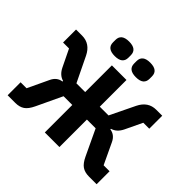

<svg xmlns="http://www.w3.org/2000/svg" viewBox="-203 -1162 1413 1413"><g transform="rotate(45 503.0 -456.0)"><path d="M313 -824V-849Q313 -912 393 -912Q473 -912 473 -849V-824Q473 -761 393 -761Q313 -761 313 -824ZM533 -824V-849Q533 -912 613 -912Q693 -912 693 -849V-824Q693 -761 613 -761Q533 -761 533 -824ZM40 0V-135H102L179 -298Q203 -350 254 -357V-363Q207 -376 181 -429L116 -563H54V-698H117Q201 -698 242 -614L336 -420H427V-698H579V-420H670L764 -614Q805 -698 889 -698H951V-563H889L825 -429Q799 -376 752 -363V-357Q803 -350 827 -298L904 -135H966V0H886Q843 0 815 -19Q787 -38 764 -87L670 -286H579V0H427V-286H336L242 -87Q219 -38 191 -19Q163 0 120 0Z"/></g></svg>

Font: Anuphan
Style: Bold
Weight: 700
Designer: Mike Abbink, Paul van der Laan, Pieter van Rosmalen, Mint Tantisuwanna
Foundry: Bold Monday; Cadson Demak
Version: Version 3.002;hotconv 1.0.109;makeotfexe 2.5.65596